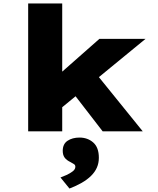

<svg xmlns="http://www.w3.org/2000/svg" viewBox="-20 -760 913 1111"><path d="M332 -133 242 -259 555 -535H822ZM143 0V-740H340V0ZM574 0 354 -285 493 -387 806 0ZM382 331 330 267Q344 262 364 253Q384 244 400 232Q416 220 416 205Q416 195 408.5 190Q401 185 388 178Q365 167 354 152Q343 137 343 113Q343 73 371 54.5Q399 36 440 36Q487 36 519.5 64.5Q552 93 552 153Q552 184 540.5 210Q529 236 506.5 258Q484 280 452.5 298Q421 316 382 331Z"/></svg>

Font: Lexend Giga Black
Style: Regular
Weight: 900
Designer: Bonnie Shaver-Troup, Thomas Jockin
Foundry: Lexend
Version: Version 1.007